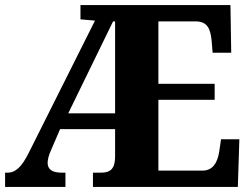

<svg xmlns="http://www.w3.org/2000/svg" viewBox="-20 -734 986 754"><path d="M0 0H237V-56H222C186 -56 167 -68 167 -95C167 -107 172 -127 182 -148L216 -227H432V-120C432 -74 416 -56 378 -56H345V0H914L920 -187H848L841 -139C834 -95 816 -64 775 -64H602V-342H823V-405H602V-650H748C791 -650 806 -626 811 -575L815 -527H888L885 -714H296V-658L353 -653L93 -134C66 -80 42 -56 10 -56H0ZM248 -289 424 -650H432V-289Z"/></svg>

Font: Noto Serif Tamil SemiCondensed ExtraBold
Style: Italic
Weight: 800
Width: 4
Italic angle: -12°
Designer: Indian Type Foundry, Tom Grace, and the Monotype Design Team
Foundry: Monotype Imaging Inc.
Version: Version 2.003